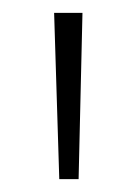

<svg xmlns="http://www.w3.org/2000/svg" viewBox="-20 -734 211 298"><path d="M108 -714H64L72 -456H102Z"/></svg>

Font: Noto Sans ExtraCondensed ExtraLight
Style: Regular
Weight: 200
Width: 2
Designer: Monotype Design Team
Foundry: Monotype Imaging Inc.
Version: Version 2.013